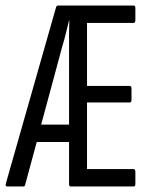

<svg xmlns="http://www.w3.org/2000/svg" viewBox="-22 -675 551 695"><path d="M5 0Q-4 0 -1 -10L181 -649Q183 -655 188 -655H461Q468 -655 468 -646V-601Q468 -592 461 -592H293V-364H447Q454 -364 454 -355V-313Q454 -304 447 -304H293V-63H461Q468 -63 468 -54V-9Q468 0 461 0H234Q228 0 228 -9V-161H111L69 -6Q68 0 62 0ZM127 -224H228V-512Q228 -534 228 -556Q228 -578 229 -601H228Q222 -577 216.5 -554.5Q211 -532 204 -509Z"/></svg>

Font: Sofia Sans Extra Condensed
Style: Regular
Weight: 400
Designer: Botio Nikoltchev, Ani Petrova
Foundry: lettersoup
Version: Version 4.101